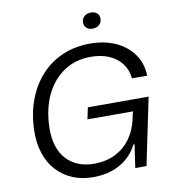

<svg xmlns="http://www.w3.org/2000/svg" viewBox="-97 -994 969 1087"><g transform="rotate(-10 387.5 -451.0)"><path d="M352.4 9.7Q286.4 9.7 233 -12.7Q179.6 -35.1 141.9 -76.6Q104.1 -118 84.8 -176.1Q65.4 -234.1 66.9 -306.1Q69 -403.4 98.7 -482.7Q128.4 -562 180.8 -619.4Q233.1 -676.9 305.1 -707.6Q377.1 -738.4 464.3 -738.4Q543.4 -738.4 607.1 -710.6Q670.7 -682.7 709.5 -630.1Q748.3 -577.6 751 -503.3H663.4Q659 -551.3 632.3 -587.5Q605.6 -623.7 560.1 -643.8Q514.7 -663.9 454.4 -663.9Q366.4 -663.9 300.2 -620Q234 -576.1 195.7 -496.8Q157.4 -417.4 154.6 -310.4Q153.1 -251 167.4 -205.2Q181.7 -159.4 210.4 -128Q239 -96.6 279.1 -80.5Q319.1 -64.4 369.6 -64.4Q437.3 -64.4 490 -90.3Q542.7 -116.1 577.5 -163.3Q612.3 -210.4 626.3 -273.3L638.6 -329.6L648.9 -318.3H375L388.9 -385.1H738.3L658.3 0H593.7L613 -133.3H606.7Q582 -84.9 543.5 -53.1Q505 -21.3 456.5 -5.8Q408 9.7 352.4 9.7ZM492.7 -819Q471.3 -819 458.4 -831Q445.4 -843 445.4 -862.3Q445.4 -883.4 460.1 -897.1Q474.9 -910.7 499.3 -910.7Q520.7 -910.7 533.6 -899.1Q546.6 -887.4 546.6 -867.4Q546.6 -846.3 531.9 -832.6Q517.1 -819 492.7 -819Z"/></g></svg>

Font: Mona Sans ExtraLight
Style: Italic
Weight: 200
Italic angle: -11.6951°
Designer: Deni Anggara
Foundry: GitHub
Version: Version 2.000